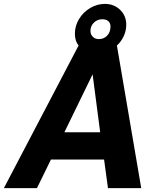

<svg xmlns="http://www.w3.org/2000/svg" viewBox="-65 -967 800 987"><path d="M339 -733Q320 -756 320 -794Q320 -834 341.5 -869.5Q363 -905 399 -926Q435 -947 474 -947Q521 -947 552.5 -916.5Q584 -886 584 -840Q584 -809 571 -781Q558 -753 536 -733L661 0H490L470 -147H197L125 0H-45ZM503 -831Q503 -848 492 -858Q481 -868 461 -868Q435 -868 417.5 -850.5Q400 -833 400 -809Q400 -790 412 -778Q424 -766 443 -766Q469 -766 486 -784Q503 -802 503 -831ZM411 -585 266 -287H450Z"/></svg>

Font: Open Sauce One ExtraBold Italic
Style: Regular
Weight: 800
Italic angle: -10°
Designer: Alfredo Marco Pradil
Foundry: Creative Sauce Fz LLC
Version: Version 1.477